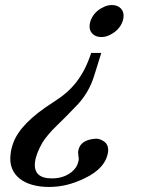

<svg xmlns="http://www.w3.org/2000/svg" viewBox="-20 -727 581 762"><path d="M382 -580Q359 -580 346 -594Q333 -608 336 -630Q338 -645 346 -659Q354 -673 366.5 -683.5Q379 -694 394 -700.5Q409 -707 424 -707Q447 -707 460 -693Q473 -679 470 -657Q468 -642 460 -628Q452 -614 439.5 -603.5Q427 -593 412 -586.5Q397 -580 382 -580ZM174 15Q138 15 108 6.5Q78 -2 57.5 -18.5Q37 -35 27.5 -59Q18 -83 22 -115Q23 -126 25.5 -136.5Q28 -147 32 -158Q60 -238 191 -321Q221 -340 243.5 -359.5Q266 -379 284 -402.5Q302 -426 316 -453.5Q330 -481 342 -517H382Q367 -469 358.5 -441.5Q350 -414 347 -407Q327 -354 288 -312Q278 -302 258.5 -281.5Q239 -261 207 -230Q186 -210 172 -193Q158 -176 149 -162Q123 -117 119 -84Q111 -19 186 -19Q233 -19 265 -45Q286 -62 291 -86Q293 -93 292.5 -99Q292 -105 291 -110.5Q290 -116 290 -122Q290 -128 292 -134Q301 -170 353 -176Q372 -179 389 -168Q412 -155 409 -125Q400 -59 315 -19Q280 -2 245.5 6.5Q211 15 174 15Z"/></svg>

Font: DG Didot
Style: Bold Italic
Weight: 700
Designer: David Gatwood, Takis Katsoulidis, and George D. Matthiopoulos
Foundry: David Gatwood
Version: Version 1.0